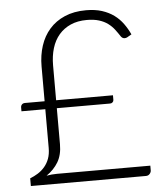

<svg xmlns="http://www.w3.org/2000/svg" viewBox="-52 -761 683 806"><g transform="rotate(-5 290.0 -357.5)"><path d="M33.5 -332Q33.5 -339.5 38.2 -344.5Q43 -349.5 51.5 -349.5H134V-496.5Q134 -543 147 -583Q160 -623 185.8 -652.2Q211.5 -681.5 250.2 -698.2Q289 -715 340 -715Q378 -715 407 -705.8Q436 -696.5 457.8 -680.5Q479.5 -664.5 495 -643Q510.5 -621.5 521.5 -597.5L502.5 -586.5Q498 -584 491.5 -584Q483 -584 476.5 -592.5Q466.5 -608 455.2 -622.8Q444 -637.5 428.5 -649Q413 -660.5 391.5 -667.2Q370 -674 340 -674Q301 -674 271.8 -661Q242.5 -648 222.5 -624.8Q202.5 -601.5 192.5 -568.8Q182.5 -536 182.5 -496.5V-349.5H422V-330Q422 -324.5 417.8 -320.2Q413.5 -316 407 -316H182.5V-164Q182.5 -119.5 164.5 -89.2Q146.5 -59 115 -37.5Q126 -39.5 136.8 -40.5Q147.5 -41.5 159 -41.5H552.5V-21.5Q552.5 -14 546.5 -7Q540.5 0 530.5 0H45.5V-32.5Q62.5 -39 78.5 -49Q94.5 -59 107 -73.5Q119.5 -88 126.8 -107.5Q134 -127 134 -153V-316H33.5Z"/></g></svg>

Font: o
Style: Regular
Weight: 300
Designer: Lukasz Dziedzic
Foundry: Lukasz Dziedzic
Version: Version 1.104; Western+Polish opensource; ttfautohint (v1.8.